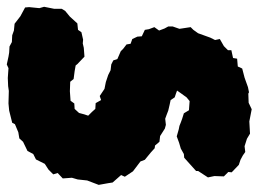

<svg xmlns="http://www.w3.org/2000/svg" viewBox="-150 -618 762 566"><g transform="rotate(90 231.0 -335.0)"><path d="M103 19 85 18 72 11 52 10 38 5 18 3 -4 -14 -30 -28 -31 -40 -28 -70 -32 -84 -26 -114V-136L-20 -146L-3 -160L17 -182L36 -184L43 -194L65 -199L76 -198L89 -201L115 -203L137 -182L141 -177L158 -174L181 -171L189 -161L217 -160L245 -162L253 -173L269 -174L281 -187L285 -202L289 -214L278 -225L269 -235L252 -236L243 -252L231 -248L210 -262L190 -266L169 -273L155 -280L138 -282L126 -288L122 -300L99 -310L92 -317L79 -327L77 -339L63 -344L56 -359L55 -372L36 -381L34 -393L28 -409L38 -423L32 -439L26 -450V-463L33 -483L28 -516L36 -524L46 -538L59 -574L66 -588L63 -602L84 -614L96 -626V-636L119 -641L121 -653L144 -655L150 -668L177 -675L205 -685L220 -688L224 -686L251 -687L270 -696L306 -689L342 -691L357 -682L379 -675L396 -677L406 -670L419 -663L434 -658L456 -637L455 -627L468 -614L467 -586L471 -567L452 -538V-532L413 -497L402 -496L386 -487L369 -482L350 -475L329 -481L319 -483L309 -487L298 -491L282 -496L273 -511L259 -512L246 -513L235 -504L230 -497L222 -486L215 -476L223 -473L235 -469L243 -457L257 -454L274 -450L287 -445L298 -441L316 -443L327 -440L349 -426L366 -424L377 -411L385 -410L397 -399L419 -381L424 -368L453 -346L469 -322L464 -311L486 -286L488 -273L493 -245L480 -211L477 -183L472 -166L474 -139L458 -124L462 -111L448 -97L431 -86L418 -60L402 -52L393 -35L366 -22L356 -11L338 -8L314 2L310 10L274 19L253 21L216 20L202 22L178 23L149 21L138 26L115 21Z"/></g></svg>

Font: Winky Rough Black
Style: Italic
Weight: 900
Italic angle: -8.97852°
Designer: Simon Atzbach
Foundry: typofactur
Version: Version 1.206; ttfautohint (v1.8.4.7-5d5b)